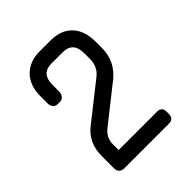

<svg xmlns="http://www.w3.org/2000/svg" viewBox="-129 -474 544 544"><g transform="rotate(-45 142.5 -202.0)"><path d="M54 0Q46 0 40 -5Q34 -10 34 -21V-70Q34 -123 73 -153L182 -239Q205 -257 205 -287V-311Q205 -356 164 -356H118Q78 -356 78 -311V-284Q78 -276 73 -269Q68 -262 58 -262H50Q40 -262 35.5 -269Q31 -276 31 -284V-311Q31 -356 55.5 -380Q80 -404 118 -404H164Q204 -404 227.5 -380Q251 -356 251 -311V-286Q251 -234 211 -201L101 -114Q80 -97 80 -72V-48H234Q253 -48 253 -28V-21Q253 0 234 0Z"/></g></svg>

Font: Chathura
Style: ExtraBold
Weight: 800
Designer: Appaji Ambarisha Darbha
Foundry: Aditya Fonts
Version: Version 1.001 2016